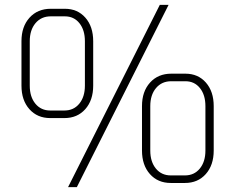

<svg xmlns="http://www.w3.org/2000/svg" viewBox="-20 -742 964 787"><path d="M635 -722H671L295 25H259ZM68 -391V-573Q68 -633 101 -669.5Q134 -706 188 -706H246Q298 -706 330 -669.5Q362 -633 362 -573V-391Q362 -331 329.5 -294.5Q297 -258 244 -258H186Q133 -258 100.5 -294.5Q68 -331 68 -391ZM244 -289Q282 -289 305 -317Q328 -345 328 -391V-573Q328 -619 305.5 -647Q283 -675 246 -675H188Q149 -675 125.5 -647Q102 -619 102 -573V-391Q102 -345 125 -317Q148 -289 186 -289ZM562 -125V-307Q562 -367 595 -403.5Q628 -440 682 -440H740Q792 -440 824 -403.5Q856 -367 856 -307V-125Q856 -65 823.5 -28.5Q791 8 738 8H680Q627 8 594.5 -28.5Q562 -65 562 -125ZM738 -23Q776 -23 799 -51Q822 -79 822 -125V-307Q822 -353 799.5 -381Q777 -409 740 -409H682Q643 -409 619.5 -381Q596 -353 596 -307V-125Q596 -79 619 -51Q642 -23 680 -23Z"/></svg>

Font: Bai Jamjuree ExtraLight
Style: Regular
Weight: 275
Designer: Katatrad Aksorn Co.,Ltd.
Foundry: Cadson Demak Co.,Ltd.
Version: Version 1.000; ttfautohint (v1.6)